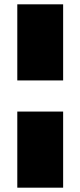

<svg xmlns="http://www.w3.org/2000/svg" viewBox="-20 -770 372 888"><path d="M272 -398H60V-750H272ZM60 -254H272V98H60Z"/></svg>

Font: Bounded
Style: Regular
Weight: 900
Designer: Vlad Churkin
Version: Version 1.0